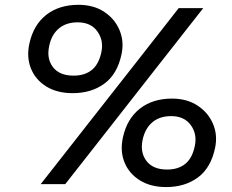

<svg xmlns="http://www.w3.org/2000/svg" viewBox="-20 -746 942 778"><path d="M274.5 -368.5Q211.5 -368.5 167.8 -395.5Q124 -422.5 105.5 -468.2Q87 -514 99 -569Q115.5 -645 167.5 -685.8Q219.5 -726.5 298 -726.5Q359 -726.5 402 -698.2Q445 -670 464.2 -624.2Q483.5 -578.5 472.5 -526.5Q455.5 -445.5 402.8 -407Q350 -368.5 274.5 -368.5ZM145 0Q188.5 -55 229.8 -108Q271 -161 325 -229.5L520 -478Q557 -525.5 587.5 -564.2Q618 -603 646 -638.8Q674 -674.5 704 -713H803.5Q773.5 -674.5 745.2 -638.8Q717 -603 686.8 -564.2Q656.5 -525.5 619 -478L424.5 -229.5Q370.5 -161 329.2 -108Q288 -55 244.5 0ZM278 -439.5Q323.5 -439.5 352 -462.5Q380.5 -485.5 391 -535.5Q400.5 -583 374.2 -619.2Q348 -655.5 294.5 -655.5Q247.5 -655.5 217.8 -630Q188 -604.5 179 -558Q168.5 -507.5 195 -473.5Q221.5 -439.5 278 -439.5ZM653.5 12Q590.5 12 546.8 -15.2Q503 -42.5 484.5 -88Q466 -133.5 478 -189Q494.5 -264.5 546.5 -305.5Q598.5 -346.5 677 -346.5Q737.5 -346.5 780.8 -318Q824 -289.5 843.2 -244Q862.5 -198.5 851.5 -146.5Q834.5 -65.5 781.8 -26.8Q729 12 653.5 12ZM657 -59Q702.5 -59 731 -82.2Q759.5 -105.5 769.5 -155Q779.5 -203 753 -239.2Q726.5 -275.5 673.5 -275.5Q626.5 -275.5 596.8 -250Q567 -224.5 557.5 -177.5Q547.5 -127.5 574 -93.2Q600.5 -59 657 -59Z"/></svg>

Font: Commissioner Medium
Style: Italic
Weight: 500
Italic angle: -12°
Designer: Kostas Bartsokas
Foundry: Kostas Bartsokas
Version: Version 1.000; ttfautohint (v1.8.3)